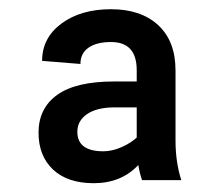

<svg xmlns="http://www.w3.org/2000/svg" viewBox="-20 -741 481 423"><path d="M293 -344.2Q288.1 -357.4 284.7 -377.4Q247.1 -337.4 186.5 -337.4Q128.9 -337.4 96.9 -367.4Q64.9 -397.5 64.9 -448.7Q64.9 -502.4 106 -532Q147 -561.5 231.4 -561.5H281.2V-586.4Q281.2 -648.4 224.6 -648.4Q192.9 -648.4 175 -636Q157.2 -623.5 157.2 -600.1L72.8 -606.9Q72.8 -657.7 115.5 -689.2Q158.2 -720.7 224.6 -720.7Q290.5 -720.7 328.6 -685.5Q366.7 -650.4 366.7 -585.4V-431.2Q366.7 -383.8 379.4 -344.2ZM207.5 -407.7Q227.1 -407.7 247.6 -416.7Q268.1 -425.8 281.2 -438V-504.4H229.5Q192.4 -503.9 171.4 -489.3Q150.4 -474.6 150.4 -450.7Q150.4 -407.7 207.5 -407.7Z"/></svg>

Font: Vazir Black UI
Style: Black-UI
Weight: 900
Designer: Saber Rastikerdar
Foundry: Saber Rastikerdar
Version: Version 30.1.0